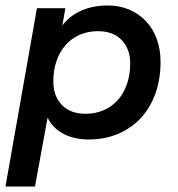

<svg xmlns="http://www.w3.org/2000/svg" viewBox="-24 -500 649 702"><path d="M300 10Q247 10 207.5 -11Q168 -32 150 -70L104 182H-4L111 -470H215L204 -407Q230 -442 273 -461Q316 -480 370 -480Q414 -480 449.5 -464.5Q485 -449 510.5 -421.5Q536 -394 549.5 -356.5Q563 -319 563 -274Q563 -210 544 -157.5Q525 -105 490.5 -68Q456 -31 407.5 -10.5Q359 10 300 10ZM289 -84Q325 -84 355 -97Q385 -110 406.5 -134Q428 -158 440 -192Q452 -226 452 -268Q452 -321 421 -353.5Q390 -386 334 -386Q298 -386 268 -373Q238 -360 216.5 -336Q195 -312 183 -278Q171 -244 171 -202Q171 -149 202 -116.5Q233 -84 289 -84Z"/></svg>

Font: Celebes SemiBold
Style: Italic
Weight: 600
Italic angle: -10°
Designer: Anugrah Pasau
Foundry: Lafontype
Version: Version 1.000; ttfautohint (v1.8.4)